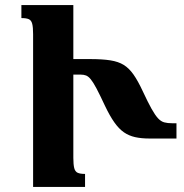

<svg xmlns="http://www.w3.org/2000/svg" viewBox="-20 -734 723 754"><path d="M257 -502H334Q382 -502 413.5 -497Q445 -492 466 -479Q487 -466 504.5 -441Q522 -416 541 -375Q561 -332 575 -307Q589 -282 600.5 -269.5Q612 -257 625 -253.5Q638 -250 656 -250H673V-190H567Q535 -190 510.5 -195.5Q486 -201 466.5 -214.5Q447 -228 429 -253.5Q411 -279 392 -319Q372 -362 359 -386.5Q346 -411 336.5 -422.5Q327 -434 318 -437.5Q309 -441 297 -441H257ZM268 -114Q268 -88 271.5 -74Q275 -60 285 -55.5Q295 -51 314 -51V0H110V-600Q110 -627 106.5 -640.5Q103 -654 93.5 -658.5Q84 -663 64 -663V-714H268Z"/></svg>

Font: Noto Serif Armenian
Style: Bold
Weight: 700
Version: Version 2.007